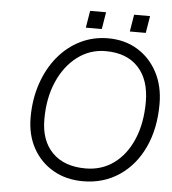

<svg xmlns="http://www.w3.org/2000/svg" viewBox="-55 -829 793 887"><g transform="rotate(5 342.0 -385.5)"><path d="M531 -779H605L592 -700H518ZM327 -779H401L388 -700H314ZM96 -265Q96 -349 120.5 -421.5Q145 -494 189 -547.5Q233 -601 292.5 -630.5Q352 -660 422 -660Q499 -660 558 -624Q617 -588 650.5 -524.5Q684 -461 684 -378Q684 -264 643.5 -177Q603 -90 530 -41Q457 8 362 8Q284 8 224 -26.5Q164 -61 130 -122.5Q96 -184 96 -265ZM620 -382Q620 -485 566.5 -542.5Q513 -600 415 -600Q342 -600 284 -556Q226 -512 193 -436Q160 -360 160 -262Q160 -163 215 -107.5Q270 -52 369 -52Q444 -52 500.5 -93.5Q557 -135 588.5 -209.5Q620 -284 620 -382Z"/></g></svg>

Font: Overused Grotesk Book
Style: Italic
Weight: 350
Italic angle: -10°
Version: Version 0.003